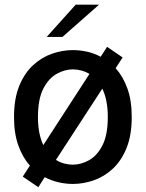

<svg xmlns="http://www.w3.org/2000/svg" viewBox="-20 -776 624 822"><path d="M77.5 -20 108 -67Q77.5 -101 58.8 -152.5Q40 -204 40 -275Q40 -353 62.2 -407.8Q84.5 -462.5 121.2 -496.5Q158 -530.5 202.5 -546Q247 -561.5 292 -561.5Q322 -561.5 352.5 -554.8Q383 -548 411 -533L438.5 -575.5L505 -530L475 -484Q506 -450 525 -398.2Q544 -346.5 544 -275Q544 -197 521.8 -142.2Q499.5 -87.5 462.8 -53.5Q426 -19.5 381.5 -4Q337 11.5 292 11.5Q261.5 11.5 230.8 4.5Q200 -2.5 171.5 -17.5L144 25.5ZM142.5 -275Q142.5 -237 148.5 -207.2Q154.5 -177.5 165.5 -155L363 -459.5Q346 -469.5 327.8 -474.2Q309.5 -479 292 -479Q257.5 -479 223 -460Q188.5 -441 165.5 -396.5Q142.5 -352 142.5 -275ZM292 -71Q326.5 -71 361 -90Q395.5 -109 418.5 -153.5Q441.5 -198 441.5 -275Q441.5 -313.5 435.2 -343.8Q429 -374 418 -396.5L219.5 -91.5Q237 -80.5 255.5 -75.8Q274 -71 292 -71ZM180 -618 304 -756H404L247.5 -618Z"/></svg>

Font: Junction Medium
Style: Regular
Weight: 500
Designer: Caroline Hadilaksono
Foundry: Caroline Hadilaksono, Tyler Finck, The League of Moveable Type
Version: Version 2.000; ttfautohint (v1.8.3)